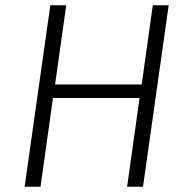

<svg xmlns="http://www.w3.org/2000/svg" viewBox="-20 -705 708 725"><path d="M73 0 170 -685H230L188 -386H515L557 -685H617L520 0H460L507 -335H180L133 0Z"/></svg>

Font: Fira Sans Light
Style: Italic
Weight: 300
Italic angle: -8°
Designer: bBox Type GmbH & Carrois Corporate GbR & Edenspiekermann AG
Foundry: bBox Type GmbH & Carrois Corporate GbR & Edenspiekermann AG
Version: Version 4.301